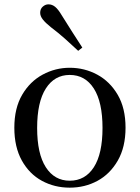

<svg xmlns="http://www.w3.org/2000/svg" viewBox="-20 -849 644 884"><path d="M301 15Q231 15 173 -16.5Q115 -48 80.5 -110Q46 -172 46 -261Q46 -351 82 -412.5Q118 -474 176.5 -505.5Q235 -537 301 -537Q369 -537 427.5 -505.5Q486 -474 522 -412.5Q558 -351 558 -261Q558 -172 522.5 -110Q487 -48 429 -16.5Q371 15 301 15ZM301 -17Q372 -17 412 -79Q452 -141 452 -260Q452 -379 412 -441.5Q372 -504 301 -504Q231 -504 191 -441.5Q151 -379 151 -260Q151 -141 191 -79Q231 -17 301 -17ZM359 -630 340 -615Q311 -642 281 -669Q251 -696 214 -724Q189 -744 177 -759.5Q165 -775 165 -790Q165 -808 177 -818.5Q189 -829 203 -829Q220 -829 234 -817.5Q248 -806 264 -779Q290 -737 313.5 -700.5Q337 -664 359 -630Z"/></svg>

Font: Noto Serif SC ExtraLight Medium
Style: Regular
Weight: 500
Version: Version 2.002-H1;hotconv 1.1.0;makeotfexe 2.6.0